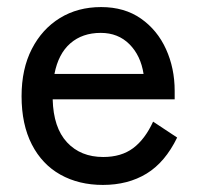

<svg xmlns="http://www.w3.org/2000/svg" viewBox="-20 -512 562 543"><path d="M271 11Q203 11 151 -18Q99 -47 70 -103.5Q41 -160 41 -240Q41 -317 70 -373.5Q99 -430 149.5 -461Q200 -492 266 -492Q332 -492 378.5 -459.5Q425 -427 449.5 -373Q474 -319 474 -255V-231H129Q131 -151 169.5 -109.5Q208 -68 272 -68Q323 -68 356.5 -93Q390 -118 413 -168L481 -123Q447 -53 394.5 -21Q342 11 271 11ZM134 -303H386Q378 -355 346 -387Q314 -419 265 -419Q213 -419 179 -389.5Q145 -360 134 -303Z"/></svg>

Font: Zen Kaku Gothic New Medium
Style: Regular
Weight: 500
Designer: Yoshimichi Ohira
Foundry: Positype
Version: Version 1.002